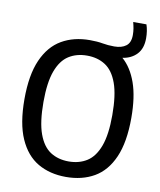

<svg xmlns="http://www.w3.org/2000/svg" viewBox="-96 -964 875 1049"><g transform="rotate(10 341.5 -439.0)"><path d="M341.5 9.5Q252 9.5 185.5 -29.2Q119 -68 82 -151.8Q45 -235.5 45 -370Q45 -504.5 82 -588.2Q119 -672 185.8 -710.8Q252.5 -749.5 341.5 -749.5Q383 -749.5 413 -744Q443 -738.5 478 -738.5Q519 -738.5 543.2 -756.8Q567.5 -775 567.5 -817.5Q567.5 -836 564.8 -852.8Q562 -869.5 557 -888H630.5Q642 -854 642 -812.5Q642 -756 612.2 -724.2Q582.5 -692.5 533 -685Q583 -641.5 610.5 -564Q638 -486.5 638 -370Q638 -235 601.2 -151.2Q564.5 -67.5 497.8 -29Q431 9.5 341.5 9.5ZM341.5 -76.5Q400 -76.5 443 -104Q486 -131.5 509.5 -195Q533 -258.5 533 -367Q533 -478.5 509.5 -543.2Q486 -608 443 -635.8Q400 -663.5 341.5 -663.5Q283 -663.5 240 -636Q197 -608.5 173.5 -545Q150 -481.5 150 -373Q150 -261.5 173.5 -196.8Q197 -132 240 -104.2Q283 -76.5 341.5 -76.5Z"/></g></svg>

Font: Encode Sans SmCnd Md
Style: Regular
Weight: 500
Width: 4
Designer: Multiple Designers
Foundry: Impallari Type
Version: Version 3.002; ttfautohint (v1.8.3) -l 8 -r 50 -G 200 -x 14 